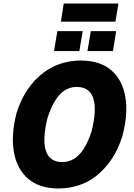

<svg xmlns="http://www.w3.org/2000/svg" viewBox="-20 -1060 759 1091"><path d="M314 11Q204 11 140 -44Q76 -99 59 -196Q42 -293 74 -418Q99 -497 138 -553Q177 -609 225 -645.5Q273 -682 327 -699Q381 -716 438 -716Q548 -716 611.5 -661.5Q675 -607 692 -511Q709 -415 676 -289Q652 -210 612.5 -153Q573 -96 526 -59.5Q479 -23 424 -6Q369 11 314 11ZM335 -139Q369 -139 399.5 -157Q430 -175 455.5 -214Q481 -253 501 -316Q531 -437 510 -501.5Q489 -566 415 -566Q381 -566 351 -548.5Q321 -531 296 -492.5Q271 -454 250 -390Q220 -269 240.5 -204Q261 -139 335 -139ZM326 -937 342 -1040H653L636 -937ZM287 -770 306 -883H450L431 -770ZM477 -770 496 -883H640L622 -770Z"/></svg>

Font: Nunito Sans 7pt Condensed Black
Style: Italic
Weight: 900
Width: 3
Italic angle: -9°
Designer: Vernon Adams
Foundry: Vernon Adams
Version: Version 3.101;gftools[0.9.27]